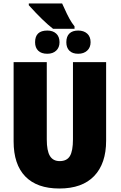

<svg xmlns="http://www.w3.org/2000/svg" viewBox="-20 -1070 691 1100"><path d="M588 -264Q588 -133 519.5 -61.5Q451 10 320 10Q192 10 125 -59Q58 -128 58 -260V-714H248V-271Q248 -206 266 -176.5Q284 -147 322 -147Q363 -147 380.5 -176Q398 -205 398 -272V-714H588ZM348 -1024Q364 -988 377.5 -963.5Q391 -939 407 -919V-905H284Q228 -948 145 -1040V-1050H336ZM321 -828Q321 -798 302 -780Q283 -762 251 -762Q217 -762 199 -779.5Q181 -797 181 -828Q181 -895 251 -895Q283 -895 302 -877.5Q321 -860 321 -828ZM499 -828Q499 -798 479.5 -780Q460 -762 428 -762Q395 -762 377.5 -779.5Q360 -797 360 -828Q360 -861 377.5 -878Q395 -895 428 -895Q460 -895 479.5 -877.5Q499 -860 499 -828Z"/></svg>

Font: Noto Sans Display Black Narrow
Style: Regular
Weight: 900
Width: 4
Designer: Monotype Design team
Foundry: Monotype Imaging Inc.
Version: Version 1.000